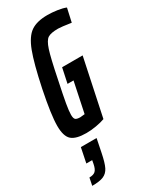

<svg xmlns="http://www.w3.org/2000/svg" viewBox="-247 -758 897 1110"><g transform="rotate(-30 202.0 -203.5)"><path d="M13 -112Q13 -184 45 -341Q77 -494 105 -567.5Q133 -641 173 -668.5Q213 -696 284 -696Q314 -696 348.5 -691Q383 -686 404 -677L384 -587Q318 -597 298 -597Q250 -597 229.5 -584Q209 -571 193 -522Q177 -473 151 -344Q130 -245 122 -198.5Q114 -152 114 -128Q114 -103 123 -96Q132 -89 154 -89Q160 -89 184 -92L226 -293H186L207 -392H344L264 -13Q240 -4 205.5 2Q171 8 139 8Q70 8 41.5 -17.5Q13 -43 13 -112ZM85 182 89 160H50L70 62H175L157 151Q145 211 131 239Q117 267 91 278Q65 289 15 289L25 239Q53 239 66 226.5Q79 214 85 182Z"/></g></svg>

Font: Saira Ultra Condensed
Style: Bold Italic
Weight: 700
Width: 1
Italic angle: -12°
Designer: Hector Gatti with collaboration of the Omnibus-Type team
Foundry: Omnibus-Type
Version: Version 1.001; ttfautohint (v1.8)